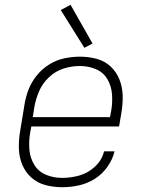

<svg xmlns="http://www.w3.org/2000/svg" viewBox="-20 -775 616 803"><path d="M240 8Q274 8 309 0.5Q344 -7 375.5 -26.5Q407 -46 429 -77Q451 -108 459 -142H415Q407 -106 377.5 -78.5Q348 -51 312 -41Q276 -31 240 -31Q204 -31 172.5 -44Q141 -57 123.5 -85.5Q106 -114 103 -149Q100 -184 106 -219L111 -246H478L488 -305Q494 -341 493 -376Q492 -411 479.5 -442.5Q467 -474 442.5 -497Q418 -520 384 -529Q350 -538 315 -538Q282 -538 249 -531Q216 -524 186 -505.5Q156 -487 133.5 -459Q111 -431 99 -399.5Q87 -368 82 -335L64 -225Q58 -189 59 -153.5Q60 -118 73 -86.5Q86 -55 111 -32.5Q136 -10 170 -1Q204 8 240 8ZM440 -285H117L124 -329Q130 -362 144 -394.5Q158 -427 185.5 -452.5Q213 -478 246.5 -488.5Q280 -499 314 -499Q349 -499 380.5 -486Q412 -473 429 -444Q446 -415 448.5 -380.5Q451 -346 445 -311ZM333 -575 367 -593 275 -755 234 -733Z"/></svg>

Font: Iosevka Sparkle XLtObl
Style: Regular
Weight: 200
Italic angle: -9°
Designer: Belleve Invis
Foundry: Belleve Invis
Version: Version 4.5.0; ttfautohint (v1.8.3)